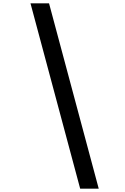

<svg xmlns="http://www.w3.org/2000/svg" viewBox="-20 -964 757 1159"><path d="M464 175 164 -944H276L576 175Z"/></svg>

Font: IBM-Poppins
Style: Poppins-Medium
Weight: 500
Designer: Mike Abbink, Paul van der Laan, Pieter van Rosmalen, Ben Mitchell, Mark Frömberg
Foundry: Bold Monday
Version: Version 1.1